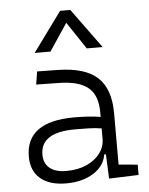

<svg xmlns="http://www.w3.org/2000/svg" viewBox="-56 -841 697 896"><g transform="rotate(-5 293.0 -392.5)"><path d="M418.9 4.9 414.1 -109.4H406.2Q397.5 -55.2 345.7 -22.7Q293.9 9.8 218.3 9.8Q140.1 9.8 97.4 -26.6Q54.7 -63 54.7 -129.4Q54.7 -293.9 281.7 -293.9Q316.4 -293.9 347.9 -291.7Q379.4 -289.6 404.8 -285.2V-307.1Q404.8 -386.2 362.3 -422.1Q319.8 -458 228 -460L118.2 -461.9L127.9 -522.5L224.6 -521Q351.6 -519 410.2 -465.1Q468.8 -411.1 468.8 -297.4V-56.2L557.6 -48.3V0ZM404.8 -231.4Q376 -236.3 343 -237.1Q310.1 -237.8 279.8 -237.8Q118.7 -237.8 118.7 -133.3Q118.7 -92.3 146 -70.1Q173.3 -47.9 223.6 -47.9Q277.8 -47.9 318.6 -66.2Q359.4 -84.5 382.1 -115.2Q404.8 -146 404.8 -182.6ZM124 -609.4 259.3 -794.9H307.1L442.4 -609.4H368.2L283.2 -736.8L198.2 -609.4Z"/></g></svg>

Font: Cascadia Code NF Light
Style: Regular
Weight: 300
Monospace: yes
Designer: Aaron Bell
Foundry: Saja Typeworks
Version: Version 2404.023; ttfautohint (v1.8.4)